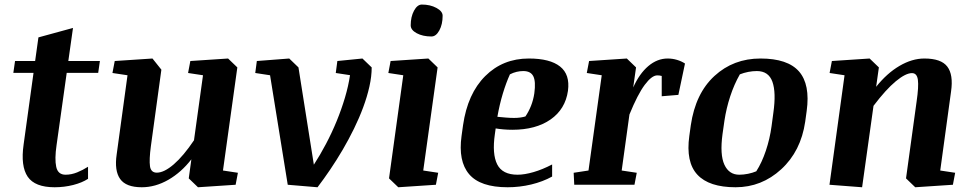

<svg xmlns="http://www.w3.org/2000/svg" viewBox="-20 -791 4172 822"><path d="M44.4 -529.8H130.4L144.5 -630.9L292.5 -671.4L272.5 -529.8H407.7L400.4 -479H265.6L222.2 -169.9Q213.4 -110.4 220.7 -76.7Q228 -43 260.7 -43Q285.6 -43 310.3 -53Q335 -63 356.9 -77.1V-25.4Q331.5 -8.8 293.2 1Q254.9 10.7 213.9 10.7Q129.4 10.7 98.6 -34.4Q67.9 -79.6 81.1 -172.4L123.5 -479H37.1Z M794.9 -529.8 956.5 -540.5 996.1 -502.4 934.6 -61 998.5 -51.3 988.8 0 827.6 10.7 788.1 -27.3 799.3 -108.9Q756.3 -53.2 700.7 -21.2Q645 10.7 586.9 10.7Q519.5 10.7 494.4 -24.7Q469.2 -60.1 479.5 -129.9L525.9 -468.8L461.4 -478.5L471.2 -529.8L632.8 -540.5L670.9 -492.7L626 -165.5Q618.2 -107.4 622.1 -79.6Q626 -51.8 651.4 -51.8Q682.6 -51.8 724.1 -87.6Q765.6 -123.5 810.5 -190.4L849.1 -468.8L785.2 -478.5Z M1211.9 0 1136.2 -468.8 1072.8 -478.5 1079.6 -529.8 1218.3 -540.5 1257.8 -502.4 1323.7 -85.9Q1350.6 -127.4 1375.7 -175Q1400.9 -222.7 1421.4 -272.7Q1441.9 -322.8 1456.8 -372.8Q1471.7 -422.9 1478.5 -469.2L1417.5 -478.5L1424.3 -529.8L1531.7 -540.5L1571.3 -502.4Q1571.3 -463.9 1561.5 -420.4Q1551.8 -377 1534.9 -331.5Q1518.1 -286.1 1495.6 -240.2Q1473.1 -194.3 1447.3 -150.1Q1421.4 -106 1393.8 -65.2Q1366.2 -24.4 1339.4 10.7Z M1652.3 -529.8 1814 -540.5 1853.5 -502.4 1792 -61 1856 -51.3 1846.2 0 1685.1 10.7 1645.5 -27.3 1706.5 -468.8 1642.6 -478.5ZM1738.3 -682.6Q1738.3 -718.8 1752.4 -745.1Q1766.6 -771.5 1786.1 -771.5Q1821.8 -771.5 1848.4 -757.1Q1875 -742.7 1875 -723.6Q1875 -686.5 1860.8 -660.6Q1846.7 -634.8 1827.1 -634.8Q1790 -634.8 1764.2 -648.7Q1738.3 -662.6 1738.3 -682.6Z M2411.6 -402.3Q2400.4 -323.7 2337.2 -279.5Q2273.9 -235.4 2173.3 -235.4Q2153.8 -235.4 2134.8 -237.1Q2115.7 -238.8 2102.1 -241.2L2098.6 -216.3Q2086.4 -131.8 2108.6 -87.4Q2130.9 -43 2195.8 -43Q2225.6 -43 2264.2 -54.2Q2302.7 -65.4 2343.8 -86.9V-35.2Q2304.2 -13.2 2254.4 -1.2Q2204.6 10.7 2153.3 10.7Q2036.1 10.7 1988.5 -45.2Q1940.9 -101.1 1956.1 -209.5L1962.4 -254.9Q1981.9 -390.1 2057.4 -465.3Q2132.8 -540.5 2244.1 -540.5Q2334.5 -540.5 2377.7 -506.3Q2420.9 -472.2 2411.6 -402.3ZM2163.1 -472.7Q2146.5 -436 2132.6 -389.9Q2118.7 -343.8 2109.4 -291Q2127.4 -289.1 2146.5 -287.6Q2165.5 -286.1 2180.7 -286.1Q2194.8 -286.1 2207.5 -287.8Q2220.2 -289.6 2229.5 -292.5Q2243.2 -312.5 2253.2 -337.4Q2263.2 -362.3 2267.6 -391.6Q2274.4 -442.4 2263.2 -464.6Q2252 -486.8 2220.2 -486.8Q2206.1 -486.8 2191.7 -483.4Q2177.2 -480 2163.1 -472.7Z M2502 -529.8 2663.6 -540.5 2703.1 -502.4 2690.9 -416.5Q2717.3 -475.6 2755.6 -508.1Q2793.9 -540.5 2838.4 -540.5Q2858.9 -540.5 2878.4 -534.7Q2897.9 -528.8 2912.6 -519L2884.3 -384.8L2813 -378.9V-465.8Q2807.6 -467.3 2803 -467.8Q2798.3 -468.3 2793.9 -468.3Q2770.5 -468.3 2740.2 -427.7Q2710 -387.2 2674.8 -300.8L2641.6 -61L2706.1 -51.3L2696.3 0H2438.5L2436 -51.3L2499.5 -61L2556.2 -468.8L2492.2 -478.5Z M3129.4 10.7Q3015.6 10.7 2965.6 -43.2Q2915.5 -97.2 2931.2 -209.5L2937.5 -254.9Q2957.5 -391.1 3038.8 -465.8Q3120.1 -540.5 3235.8 -540.5Q3352.5 -540.5 3400.9 -484.9Q3449.2 -429.2 3433.6 -315.9L3427.2 -269.5Q3408.7 -143.6 3324.7 -66.4Q3240.7 10.7 3129.4 10.7ZM3291 -308.6Q3303.2 -395 3286.9 -440.9Q3270.5 -486.8 3220.2 -486.8Q3202.6 -486.8 3183.6 -483.2Q3164.6 -479.5 3147.5 -472.7Q3123 -429.7 3106.2 -378.4Q3089.4 -327.1 3081.5 -274.4L3073.2 -216.3Q3061.5 -128.9 3081.3 -85.9Q3101.1 -43 3145 -43Q3163.1 -43 3182.4 -46.9Q3201.7 -50.8 3217.8 -57.6Q3241.7 -94.7 3258.8 -145.8Q3275.9 -196.8 3283.2 -250.5Z M4059.6 0 3898.4 10.7 3858.9 -27.3 3904.3 -356.9Q3913.6 -420.4 3909.7 -449.2Q3905.8 -478 3884.3 -478Q3857.4 -478 3815.2 -443.1Q3772.9 -408.2 3719.7 -337.9L3670.9 10.7L3531.2 0L3595.7 -468.8L3531.7 -478.5L3541.5 -529.8L3703.1 -540.5L3742.7 -502.4L3731 -419.4Q3776.9 -477.1 3830.8 -508.8Q3884.8 -540.5 3937.5 -540.5Q4009.3 -540.5 4035.6 -505.9Q4062 -471.2 4051.8 -399.9L4005.4 -61L4069.3 -51.3Z"/></svg>

Font: Noticia Text
Style: Bold Italic
Weight: 700
Italic angle: -8°
Designer: JM Sole
Foundry: JM Sole
Version: Version 1.003